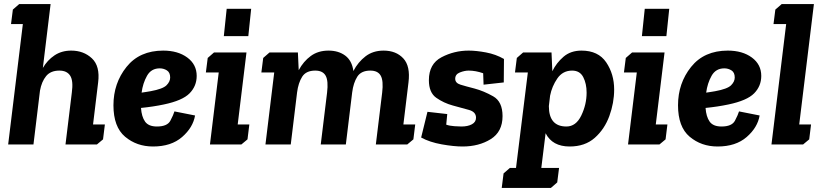

<svg xmlns="http://www.w3.org/2000/svg" viewBox="-20 -708 4030 941"><path d="M43 -661 74 -688H228L190 -375Q212 -413 247 -436.5Q282 -460 329 -460Q390 -460 430.5 -422Q471 -384 461 -304L436 -98H494L485 -25L455 0H301L332 -254Q340 -312 324 -337Q308 -362 271 -362Q228 -362 206 -335Q184 -308 176 -264L144 0H20L92 -590H34Z M749 -88Q800 -88 815 -116.5Q830 -145 835 -162L936 -142Q926 -83 872.5 -36.5Q819 10 730 10Q650 10 593 -38Q536 -86 536 -192Q536 -300 600 -380Q664 -460 780 -460Q852 -460 898 -426Q944 -392 944 -336Q944 -286 909 -250.5Q874 -215 783 -196Q731 -185 671 -179Q674 -136 691 -112Q708 -88 749 -88ZM718 -261Q778 -272 796 -290Q814 -308 814 -328Q814 -353 798 -363Q782 -373 763 -373Q721 -373 700.5 -336.5Q680 -300 674 -254Q686 -256 697 -257.5Q708 -259 718 -261Z M1077 -531 1091 -665H1211L1197 -531ZM998 -424 1029 -451H1188L1145 -98H1202L1193 -25L1163 0H1009L1052 -353H989Z M1301 -451H1440L1444 -364Q1467 -407 1503 -433.5Q1539 -460 1590 -460Q1639 -460 1672 -435.5Q1705 -411 1712 -360Q1735 -404 1771.5 -432Q1808 -460 1860 -460Q1921 -460 1956.5 -422Q1992 -384 1982 -304L1957 -98H2015L2006 -25L1976 0H1822L1853 -254Q1860 -312 1846 -337Q1832 -362 1795 -362Q1750 -362 1731 -332Q1712 -302 1706 -255L1675 0H1552L1583 -254Q1590 -312 1576 -337Q1562 -362 1525 -362Q1480 -362 1461 -332Q1442 -302 1436 -255L1405 0H1281L1324 -353H1261L1270 -424Z M2241 -88Q2273 -88 2293 -99Q2313 -110 2313 -131Q2313 -160 2277.5 -169.5Q2242 -179 2199 -191Q2155 -203 2118.5 -228.5Q2082 -254 2082 -315Q2082 -395 2144 -427.5Q2206 -460 2277 -460Q2314 -460 2362 -451Q2410 -442 2450 -419L2449 -304L2350 -293L2348 -349Q2311 -362 2277 -362Q2257 -362 2234 -353Q2211 -344 2211 -322Q2211 -301 2237 -293Q2263 -285 2306 -274Q2351 -262 2397 -236Q2443 -210 2443 -139Q2443 -62 2385 -26Q2327 10 2247 10Q2204 10 2145 -0.5Q2086 -11 2044 -34L2075 -160L2172 -149L2167 -97Q2184 -91 2207.5 -89.5Q2231 -88 2241 -88Z M2683 -451 2687 -359Q2707 -400 2742 -430Q2777 -460 2830 -460Q2912 -460 2951 -402.5Q2990 -345 2990 -269Q2990 -204 2966.5 -139.5Q2943 -75 2895 -32.5Q2847 10 2772 10Q2687 10 2654 -55L2633 115H2720L2711 186L2680 213H2439L2448 142L2479 115H2509L2567 -353H2504L2513 -424L2544 -451ZM2756 -88Q2803 -88 2829 -142Q2855 -196 2855 -254Q2855 -298 2838.5 -330Q2822 -362 2784 -362Q2738 -362 2711.5 -323.5Q2685 -285 2676 -239L2670 -188Q2670 -88 2756 -88Z M3126 -531 3140 -665H3260L3246 -531ZM3047 -424 3078 -451H3237L3194 -98H3251L3242 -25L3212 0H3058L3101 -353H3038Z M3516 -88Q3567 -88 3582 -116.5Q3597 -145 3602 -162L3703 -142Q3693 -83 3639.5 -36.5Q3586 10 3497 10Q3417 10 3360 -38Q3303 -86 3303 -192Q3303 -300 3367 -380Q3431 -460 3547 -460Q3619 -460 3665 -426Q3711 -392 3711 -336Q3711 -286 3676 -250.5Q3641 -215 3550 -196Q3498 -185 3438 -179Q3441 -136 3458 -112Q3475 -88 3516 -88ZM3485 -261Q3545 -272 3563 -290Q3581 -308 3581 -328Q3581 -353 3565 -363Q3549 -373 3530 -373Q3488 -373 3467.5 -336.5Q3447 -300 3441 -254Q3453 -256 3464 -257.5Q3475 -259 3485 -261Z M3780 -661 3811 -688H3969L3897 -98H3955L3946 -25L3916 0H3761L3833 -590H3771Z"/></svg>

Font: Zilla Slab
Style: Bold Italic
Weight: 700
Italic angle: -6°
Designer: Typotheque.com
Foundry: Typotheque type foundry
Version: Version 1.1; 2017; ttfautohint (v1.6)